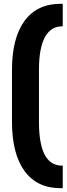

<svg xmlns="http://www.w3.org/2000/svg" viewBox="-20 -820 350 1010"><path d="M43 -451Q43 -620 109 -710Q175 -800 299 -800H310V-682L300 -681Q245 -679 215 -622Q185 -565 185 -453V-178Q185 46 300 51H310V170H299Q175 170 109 79.5Q43 -11 43 -180Z"/></svg>

Font: Teko SemiBold
Style: Regular
Weight: 600
Designer: Manushi Parikh, Jonny Pinhorn
Foundry: Indian Type Foundry
Version: Version 1.106;PS 1.0;hotconv 1.0.78;makeotf.lib2.5.61930; tt